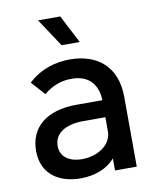

<svg xmlns="http://www.w3.org/2000/svg" viewBox="-81 -763 681 834"><g transform="rotate(-10 260.0 -346.0)"><path d="M306 -576 242 -700H144L226 -576ZM456 0 455 -307C455 -441 372 -509 250 -509C191 -509 122 -492 66 -439L120 -379C158 -411 199 -425 243 -425C340 -425 358 -353 359 -310H244C112 -310 37 -246 37 -143C37 -36 118 8 207 8C273 8 326 -14 360 -53V0ZM359 -172C359 -113 297 -73 228 -73C176 -73 133 -97 133 -148C133 -204 184 -235 262 -235H359Z"/></g></svg>

Font: Arthouse Owned Medium
Style: Regular
Weight: 500
Designer: Jeremy Tribby
Foundry: Tribby Type
Version: Version 1.000;PS 001.000;hotconv 1.0.88;makeotf.lib2.5.64775